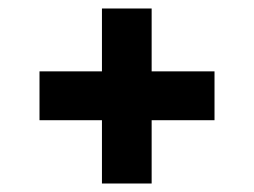

<svg xmlns="http://www.w3.org/2000/svg" viewBox="-20 -478 599 452"><path d="M220 -46V-195H73V-310H220V-458H337V-310H485V-195H337V-46Z"/></svg>

Font: Saira SemiExpanded
Style: Bold
Weight: 700
Width: 6
Designer: Hector Gatti with collaboration of the Omnibus-Type team
Foundry: Omnibus-Type
Version: Version 1.101